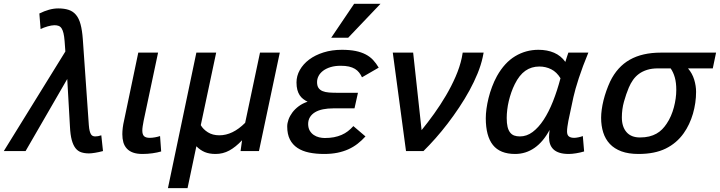

<svg xmlns="http://www.w3.org/2000/svg" viewBox="-52 -786 3746 999"><path d="M410.2 -134.8Q411.6 -116.2 414.6 -104.7Q417.5 -93.3 421.6 -86.9Q425.8 -80.6 431.4 -78.4Q437 -76.2 443.8 -76.2Q450.2 -76.2 458.7 -77.6Q467.3 -79.1 475.1 -82L483.9 0Q461.9 5.9 442.4 9Q422.9 12.2 411.1 12.2Q388.2 12.2 370.6 6.3Q353 0.5 340.8 -15.1Q328.6 -30.8 321.3 -57.6Q314 -84.5 312 -127L297.9 -375L81.1 0H-32.2L288.1 -518.1L284.2 -571.8Q282.2 -597.2 278.3 -613.3Q274.4 -629.4 268.3 -638.7Q262.2 -647.9 252.9 -651.4Q243.7 -654.8 231 -654.8Q223.6 -654.8 214.6 -653.1Q205.6 -651.4 195.8 -648.7Q186 -646 176.5 -642.3Q167 -638.7 159.2 -634.8L152.8 -715.8Q178.7 -728.5 203.1 -735.4Q227.5 -742.2 251 -742.2Q282.7 -742.2 305.4 -734.6Q328.1 -727.1 343.5 -708.7Q358.9 -690.4 367.2 -659.4Q375.5 -628.4 378.9 -582Z M786.6 2Q767.1 7.8 741.2 11.5Q715.3 15.1 689.5 15.1Q660.2 15.1 640.1 7.8Q620.1 0.5 607.7 -13.2Q595.2 -26.9 589.8 -45.7Q584.5 -64.5 584.5 -87.9Q584.5 -103 586.7 -121.3Q588.9 -139.6 593.8 -160.2L667.5 -512.2H770.5L695.3 -157.2Q692.4 -141.6 690.4 -128.9Q688.5 -116.2 688.5 -106.9Q688.5 -86.4 697.5 -77.6Q706.5 -68.8 727.5 -68.8Q739.7 -68.8 754.6 -71.5Q769.5 -74.2 780.8 -78.1Z M1295.4 0H1199.7L1207.5 -56.2Q1173.8 -20.5 1140.9 -2.7Q1107.9 15.1 1069.8 15.1Q1037.1 15.1 1013.7 5.4Q990.2 -4.4 969.7 -24.9L923.8 192.9H821.8L969.7 -512.2H1072.8L992.7 -134.8Q1004.9 -113.3 1029.5 -97.7Q1054.2 -82 1089.4 -82Q1158.7 -82 1223.6 -147L1300.8 -512.2H1403.8Z M1849.6 -76.2Q1830.1 -54.7 1808.3 -37.8Q1786.6 -21 1760.7 -9.3Q1734.9 2.4 1703.6 8.8Q1672.4 15.1 1634.3 15.1Q1591.8 15.1 1556.4 7.8Q1521 0.5 1495.6 -16.4Q1470.2 -33.2 1456.3 -60.5Q1442.4 -87.9 1442.4 -127.9Q1442.4 -145 1449.2 -164.1Q1456.1 -183.1 1469.2 -200.7Q1482.4 -218.3 1502.2 -233.2Q1522 -248 1548.3 -256.8Q1536.1 -262.7 1525.6 -270.8Q1515.1 -278.8 1507.3 -290.5Q1499.5 -302.2 1495.1 -318.6Q1490.7 -335 1490.7 -356.9Q1490.7 -391.1 1508.1 -421.9Q1525.4 -452.6 1556.6 -476.1Q1587.9 -499.5 1631.3 -513.2Q1674.8 -526.9 1726.6 -526.9Q1767.6 -526.9 1797.9 -520.8Q1828.1 -514.6 1850.6 -502.9Q1873 -491.2 1889.2 -473.9Q1905.3 -456.5 1918.5 -434.1L1831.5 -383.8Q1825.2 -397.5 1816.4 -408.7Q1807.6 -419.9 1794.7 -427.7Q1781.7 -435.5 1763.7 -439.7Q1745.6 -443.8 1720.7 -443.8Q1690.9 -443.8 1668 -436.8Q1645 -429.7 1629.4 -418Q1613.8 -406.2 1605.7 -390.9Q1597.7 -375.5 1597.7 -358.9Q1597.7 -339.8 1605 -328.9Q1612.3 -317.9 1626.2 -312Q1640.1 -306.2 1659.7 -304.7Q1679.2 -303.2 1703.6 -303.2H1810.5L1792.5 -222.2H1681.6Q1652.8 -222.2 1628.7 -217.3Q1604.5 -212.4 1587.4 -202.1Q1570.3 -191.9 1560.8 -176.5Q1551.3 -161.1 1551.3 -140.1Q1551.8 -119.6 1559.8 -106Q1567.9 -92.3 1580.6 -83.7Q1593.3 -75.2 1608.4 -71.5Q1623.5 -67.9 1637.7 -67.9Q1664.1 -67.9 1685.5 -72Q1707 -76.2 1725.1 -84Q1743.2 -91.8 1758.1 -103.3Q1772.9 -114.7 1786.6 -129.9ZM1759.8 -589.8H1671.4L1790.5 -766.1H1927.7Z M2097.7 -512.2 2141.6 -108.9Q2173.8 -148.4 2206.8 -194.3Q2239.7 -240.2 2268.3 -288.8Q2296.9 -337.4 2318.6 -387.2Q2340.3 -437 2350.6 -484.9L2355.5 -512.2H2464.4L2459.5 -487.8Q2450.7 -447.3 2432.9 -403.6Q2415 -359.9 2390.9 -315.7Q2366.7 -271.5 2337.6 -227.8Q2308.6 -184.1 2277.3 -143.3Q2246.1 -102.5 2213.9 -66.2Q2181.6 -29.8 2151.4 0H2060.5L1991.7 -512.2Z M2987.3 2Q2978 4.9 2967.3 7.3Q2956.5 9.8 2945.8 11.5Q2935.1 13.2 2925 14.2Q2915 15.1 2907.7 15.1Q2879.4 15.1 2859.9 9Q2840.3 2.9 2828.1 -8.5Q2815.9 -20 2810.3 -35.9Q2804.7 -51.8 2804.7 -71.8Q2804.7 -78.6 2805.4 -88.6Q2806.2 -98.6 2807.6 -109.9Q2774.4 -47.9 2729 -16.4Q2683.6 15.1 2628.4 15.1Q2549.8 15.1 2512.7 -31.5Q2475.6 -78.1 2475.6 -170.9Q2475.6 -192.9 2479.2 -220Q2482.9 -247.1 2490 -275.9Q2497.1 -304.7 2508.1 -334Q2519 -363.3 2533.7 -390.1Q2573.2 -460.4 2628.7 -493.7Q2684.1 -526.9 2749.5 -526.9Q2795.4 -526.9 2831.1 -511.5Q2866.7 -496.1 2889.6 -463.9Q2894 -477.5 2897.7 -490Q2901.4 -502.4 2905.3 -512.2H3009.3Q2979.5 -440.4 2959.7 -379.6Q2939.9 -318.8 2931.6 -280.8L2905.3 -157.2Q2902.3 -141.6 2900.4 -127.4Q2898.4 -113.3 2898.4 -102.1Q2898.4 -83.5 2908 -76.2Q2917.5 -68.8 2935.5 -68.8Q2944.3 -68.8 2957.5 -71.5Q2970.7 -74.2 2980.5 -78.1ZM2653.3 -76.2Q2688.5 -76.2 2719.2 -99.1Q2750 -122.1 2776.6 -162.6Q2803.2 -203.1 2825.2 -258.5Q2847.2 -314 2864.3 -378.9Q2844.7 -411.1 2816.2 -425.5Q2787.6 -439.9 2754.4 -439.9Q2712.9 -439.9 2681.4 -417.7Q2649.9 -395.5 2626.5 -348.1Q2616.2 -327.6 2608.4 -305.2Q2600.6 -282.7 2595.2 -260Q2589.8 -237.3 2587.2 -214.8Q2584.5 -192.4 2584.5 -171.9Q2584.5 -144.5 2588.9 -126.2Q2593.3 -107.9 2602.1 -96.7Q2610.8 -85.4 2623.5 -80.8Q2636.2 -76.2 2653.3 -76.2Z M3673.8 -512.2 3656.7 -430.2H3527.8Q3550.3 -403.8 3560.1 -371.3Q3569.8 -338.9 3569.8 -308.1Q3569.8 -279.8 3565.7 -251Q3561.5 -222.2 3553.5 -194.3Q3545.4 -166.5 3533.2 -140.6Q3521 -114.7 3505.4 -92.8Q3468.8 -41 3411.6 -12.9Q3354.5 15.1 3270.5 15.1Q3218.3 15.1 3181.4 1.5Q3144.5 -12.2 3121.1 -37.1Q3097.7 -62 3086.7 -96.7Q3075.7 -131.3 3075.7 -172.9Q3075.7 -192.9 3078.9 -216.1Q3082 -239.3 3088.1 -263.9Q3094.2 -288.6 3103 -313.5Q3111.8 -338.4 3122.6 -361.8Q3159.7 -438.5 3224.9 -475.3Q3290 -512.2 3386.7 -512.2ZM3371.6 -430.2Q3339.4 -430.2 3315.2 -422.6Q3291 -415 3272.9 -401.9Q3254.9 -388.7 3241.9 -370.4Q3229 -352.1 3219.7 -330.1Q3205.6 -296.4 3194.6 -257.1Q3183.6 -217.8 3183.6 -174.8Q3183.6 -126.5 3207.8 -98.6Q3231.9 -70.8 3277.8 -70.8Q3304.2 -70.8 3325.4 -75.9Q3346.7 -81.1 3363.5 -90.6Q3380.4 -100.1 3393.3 -113.3Q3406.2 -126.5 3416.5 -142.1Q3429.2 -160.6 3438.7 -182.6Q3448.2 -204.6 3454.3 -227.5Q3460.4 -250.5 3463.6 -273.4Q3466.8 -296.4 3466.8 -317.9Q3466.8 -356 3459.2 -382.8Q3451.7 -409.7 3437.5 -430.2Z"/></svg>

Font: Clear Sans Medium
Style: Italic
Weight: 500
Italic angle: -12°
Foundry: Intel Corporation
Version: Version 1.00